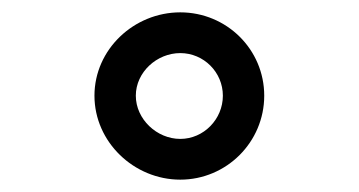

<svg xmlns="http://www.w3.org/2000/svg" viewBox="-20 -781 581 311"><path d="M200 -626C200 -664 234 -695 272 -695C310 -695 341 -664 341 -626C341 -588 310 -556 272 -556C234 -556 200 -588 200 -626ZM133 -626C133 -551 197 -490 272 -490C347 -490 408 -551 408 -626C408 -701 347 -761 272 -761C197 -761 133 -701 133 -626Z"/></svg>

Font: Charger Monospace
Style: Regular
Weight: 400
Designer: Jasper
Foundry: Cannot Into Space Fonts
Version: Version 0.980